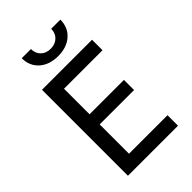

<svg xmlns="http://www.w3.org/2000/svg" viewBox="-276 -1051 1153 1153"><g transform="rotate(-45 300.0 -475.0)"><path d="M97 0V-730H522V-641H195V-424H487V-338H195V-89H522V0ZM309 -804Q235 -804 190 -844Q145 -884 145 -950H223Q223 -913 246.5 -890Q270 -867 308 -867Q347 -867 371 -890Q395 -913 395 -950H473Q473 -884 428 -844Q383 -804 309 -804Z"/></g></svg>

Font: JetBrains Mono NL Medium
Style: Regular
Weight: 500
Monospace: yes
Designer: Philipp Nurullin, Konstantin Bulenkov
Foundry: JetBrains
Version: Version 2.305; ttfautohint (v1.8.4.7-5d5b)